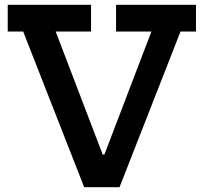

<svg xmlns="http://www.w3.org/2000/svg" viewBox="-20 -775 844 795"><path d="M727.5 -644.5 475 0H328.5L76 -644.5H12V-755H357V-644.5H210.5L425.5 -82L355 -135H453L392 -82L607 -644.5H460.5V-755H791.5V-644.5Z"/></svg>

Font: Hepta Slab SemiBold
Style: Regular
Weight: 600
Designer: Michael LaGattuta
Foundry: Michael LaGattuta
Version: Version 1.102